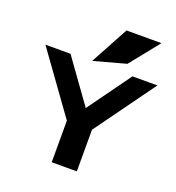

<svg xmlns="http://www.w3.org/2000/svg" viewBox="-143 -914 943 1028"><g transform="rotate(20 329.0 -400.0)"><path d="M468 -634 601 -800H402L285 -584ZM516 -580 339 -335 163 -580H20L267 -237V0H410V-237L658 -580Z"/></g></svg>

Font: Charger
Style: Hemi
Weight: 900
Designer: Jasper
Foundry: Cannot Into Space Fonts
Version: Version 0.99